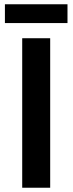

<svg xmlns="http://www.w3.org/2000/svg" viewBox="-20 -879 340 899"><path d="M3 -771H296V-859H3ZM84 0H215V-700H84Z"/></svg>

Font: Fixel Display SemiBold
Style: Regular
Weight: 600
Designer: AlfaBravo + MacPaw
Foundry: Kyrylo Tkachov, Marchela Mozhyna, Serhii Makarenko, Maria Weinstein, Zakhar Kryvoshyya
Version: Version 1.211